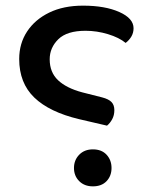

<svg xmlns="http://www.w3.org/2000/svg" viewBox="-20 -648 539 680"><path d="M359 -203 260 -226Q155 -251 101.5 -302.5Q48 -354 48 -439Q48 -494 76 -536.5Q104 -579 154.5 -603.5Q205 -628 274 -628Q352 -628 402.5 -605.5Q453 -583 453 -548Q453 -532 445.5 -519Q438 -506 425 -496Q402 -515 362.5 -527Q323 -539 283 -539Q217 -539 186.5 -509Q156 -479 156 -438Q156 -392 185.5 -364Q215 -336 271 -321L342 -303Q365 -297 375 -286.5Q385 -276 385 -258Q385 -240 377.5 -226Q370 -212 359 -203ZM309 12Q279 12 260.5 -6.5Q242 -25 242 -53Q242 -81 260.5 -100Q279 -119 309 -119Q340 -119 357.5 -100Q375 -81 375 -53Q375 -25 357.5 -6.5Q340 12 309 12Z"/></svg>

Font: Baloo Bhaijaan 2 Medium
Style: Regular
Weight: 500
Designer: Sanskriti Dholi, Noopur Datye and Ek Type
Foundry: Ek Type
Version: Version 1.701